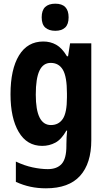

<svg xmlns="http://www.w3.org/2000/svg" viewBox="-20 -781 580 1041"><path d="M215 -556Q253 -556 284.5 -538.5Q316 -521 343 -476H349L360 -546H475V-21Q475 105 414 172.5Q353 240 229 240Q185 240 145 231.5Q105 223 66 205V95Q112 117 157 126.5Q202 136 239 136Q289 136 314.5 107.5Q340 79 340 10V2Q340 -17 341 -36.5Q342 -56 344 -73H340Q313 -25 280 -7.5Q247 10 209 10Q126 10 81.5 -65.5Q37 -141 37 -270Q37 -405 83 -480.5Q129 -556 215 -556ZM255 -440Q214 -440 194 -398Q174 -356 174 -268Q174 -103 256 -103Q298 -103 320.5 -136.5Q343 -170 343 -253V-274Q343 -365 321 -402.5Q299 -440 255 -440ZM280 -761Q352 -761 352 -687Q352 -649 333 -631.5Q314 -614 280 -614Q245 -614 225.5 -631.5Q206 -649 206 -687Q206 -725 225 -743Q244 -761 280 -761Z"/></svg>

Font: Noto Sans Malayalam Condensed
Style: Bold
Weight: 700
Width: 3
Designer: Jelle Bosma - Monotype Design Team
Foundry: Monotype Imaging Inc.
Version: Version 2.104; ttfautohint (v1.8.4.7-5d5b)